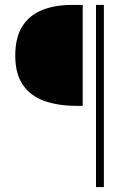

<svg xmlns="http://www.w3.org/2000/svg" viewBox="-20 -680 538 780"><path d="M370 80V-660H402V80ZM290 -250Q216 -250 160 -270Q104 -290 73 -335Q42 -380 42 -454Q42 -528 71 -573.5Q100 -619 152 -639.5Q204 -660 272 -660H316V-250Z"/></svg>

Font: Source Sans 3
Style: Regular
Weight: 200
Designer: Paul D. Hunt
Foundry: Adobe
Version: Version 3.046;hotconv 1.0.118;makeotfexe 2.5.65603